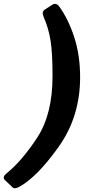

<svg xmlns="http://www.w3.org/2000/svg" viewBox="-96 -776 478 1020"><path d="M-69.8 180.7Q-85.9 165 -61.5 145.5Q21.5 78.1 102.3 -45.9Q183.1 -169.9 183.1 -371.6Q183.1 -494.1 172.6 -560.3Q162.1 -626.5 136.2 -685.1Q123.5 -713.4 142.6 -725.6L182.1 -751Q202.6 -764.2 220.2 -739.3Q267.6 -673.3 298.6 -577.9Q329.6 -482.4 329.6 -365.7Q329.6 -156.2 215.6 3.9Q101.6 164.1 6.8 216.3Q-17.6 229.5 -27.8 220.7Z"/></svg>

Font: Istok
Style: Bold Italic
Weight: 700
Italic angle: -13°
Designer: Andrey V. Panov
Foundry: Andrey V. Panov
Version: Version 1.0.3